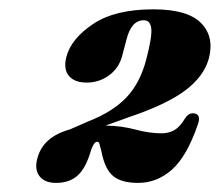

<svg xmlns="http://www.w3.org/2000/svg" viewBox="-20 -736 483 422"><path d="M62 -387.5Q74 -435 133.5 -451.5L173.5 -469Q227.5 -490 257.8 -521.8Q288 -553.5 301.5 -605.5Q314.5 -655 312.5 -673.2Q310.5 -691.5 296 -691.5Q268.5 -691.5 258 -649L248.5 -613Q241.5 -586.5 219.8 -570.5Q198 -554.5 170.5 -554.5Q143.5 -554.5 131.2 -569.5Q119 -584.5 126 -611.5Q136.5 -651 184.5 -683.2Q232.5 -715.5 317 -715.5Q392.5 -715.5 422 -685.2Q451.5 -655 439 -607.5Q428.5 -568.5 387.5 -537.5Q346.5 -506.5 262 -478L212 -460Q247 -459.5 277.8 -451.2Q308.5 -443 335 -443Q351 -443 363.2 -450Q375.5 -457 386.5 -475.5Q394 -487.5 405 -487Q423 -485.5 415 -463Q391 -392.5 358 -363.2Q325 -334 283.5 -334Q247 -334 228.8 -349Q210.5 -364 203 -403Q200 -414 198.8 -419.2Q197.5 -424.5 193.5 -424.5Q185 -424.5 177 -396Q166 -362.5 148.2 -348.2Q130.5 -334 103.5 -334Q78 -334 66.8 -348.8Q55.5 -363.5 62 -387.5Z"/></svg>

Font: Fraunces 144pt S050 Black
Style: Italic
Weight: 900
Italic angle: -16°
Version: Version 1.000; ttfautohint (v1.8.3)